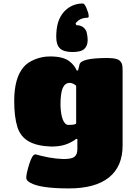

<svg xmlns="http://www.w3.org/2000/svg" viewBox="-20 -907 721 1082"><path d="M416 -65.9V-124H408.2Q404.3 -118.7 383.5 -107.4Q362.8 -96.2 344.2 -90.8Q313.5 -81.1 268.1 -81.1Q187.5 -84 141.4 -110.6Q95.2 -137.2 78.1 -190.9Q60.1 -248.5 60.1 -337.9Q60.1 -467.3 112.8 -528.8Q134.3 -554.7 175.3 -571.8Q216.3 -588.9 262.2 -588.9Q338.4 -588.9 373 -560.1Q396.5 -541 407.2 -520L412.1 -509.8H419.9L428.2 -543.9Q437 -580.1 584 -580.1Q646 -580.1 659.2 -560.1Q667 -550.8 668.9 -540Q670.9 -529.3 670.9 -505.9V-86.9Q670.9 31.2 594 93Q517.1 154.8 368.2 154.8Q208.5 154.8 152.8 124Q127.9 111.3 127.9 95.2Q127.9 72.3 145 17.1Q162.1 -37.1 179.2 -37.1Q182.6 -37.1 208 -29.8Q254.4 -18.1 295.4 -13.7Q336.4 -9.3 362.3 -12Q388.2 -14.6 398.9 -22.9Q416 -36.1 416 -65.9ZM373 -439.9Q346.2 -439.9 333.5 -410.9Q320.8 -381.8 320.8 -314Q322.3 -262.7 334 -232.9Q345.7 -203.1 366.2 -203.1Q409.2 -203.1 409.2 -212.9V-423.8Q390.6 -439.9 373 -439.9ZM467.8 -728Q474.1 -701.7 474.1 -682.1Q474.1 -649.4 455.6 -631.6Q437 -613.8 389.2 -613.8Q339.8 -613.8 318.4 -633.8Q296.9 -653.8 296.9 -699.2Q296.9 -742.7 306.2 -776.9Q321.8 -829.1 359.6 -858.2Q397.5 -887.2 445.8 -887.2Q456.1 -888.7 467.5 -860.6Q479 -832.5 479 -823.2Q482.4 -808.6 474.1 -807.1Q428.7 -807.1 405.8 -774.9L410.2 -765.1Q452.1 -765.1 467.8 -728Z"/></svg>

Font: GGS TheRock Black
Style: Regular
Weight: 900
Designer: Rodrigo Fuenzalida (2012); Goodgame Studios (2014)
Foundry: Rodrigo Fuenzalida,2012;  GGS,2014
Version: Version 1.002 | FøM Mod